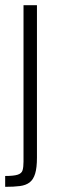

<svg xmlns="http://www.w3.org/2000/svg" viewBox="-23 -530 231 743"><path d="M-3 193V151Q30 151 45.5 146Q61 141 64.5 128.5Q68 116 68 95V-510H120V80Q120 119 113 142Q106 165 91.5 176Q77 187 54 190Q31 193 -3 193Z"/></svg>

Font: Saira Condensed Light
Style: Regular
Weight: 300
Width: 3
Designer: Hector Gatti with collaboration of the Omnibus-Type team
Foundry: Omnibus-Type
Version: Version 1.101